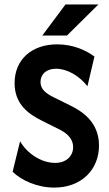

<svg xmlns="http://www.w3.org/2000/svg" viewBox="-20 -841 498 875"><path d="M172.9 -679.2H285.4L428.5 -820.8H278.5ZM227.1 13.9C352.8 13.9 431.2 -69.4 431.2 -177.8C431.2 -288.2 349.3 -336.1 300 -360.4L225.7 -397.2C187.5 -416 164.6 -434.7 164.6 -467.4C164.6 -501.4 189.6 -527.8 235.4 -527.8C286.1 -527.8 341 -495.8 378.5 -447.9L410.4 -583.3C374.3 -610.4 314.6 -638.9 241 -638.9C122.2 -638.9 46.5 -567.4 46.5 -462.5C46.5 -366 109 -321.5 173.6 -289.6L247.2 -252.8C270.8 -241 313.2 -218.1 313.2 -170.1C313.2 -129.9 281.9 -98.6 231.2 -98.6C169.4 -98.6 104.2 -140.3 71.5 -197.2L37.5 -58.3C78.5 -18.1 150.7 13.9 227.1 13.9Z"/></svg>

Font: Afacad
Style: Bold
Weight: 700
Designer: Kristian Moeller
Foundry: Dicotype
Version: Version 1.000